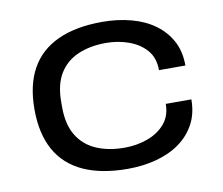

<svg xmlns="http://www.w3.org/2000/svg" viewBox="-66 -618 823 709"><g transform="rotate(-10 345.5 -263.5)"><path d="M359 12Q260 12 192.5 -19Q125 -50 91 -111.5Q57 -173 57 -264Q57 -355 91 -416Q125 -477 192.5 -508Q260 -539 359 -539Q417 -539 467.5 -525.5Q518 -512 555 -485Q592 -458 613 -419Q634 -380 634 -327H535Q535 -373 510 -402Q485 -431 444.5 -445.5Q404 -460 359 -460Q300 -460 254.5 -440.5Q209 -421 184 -380Q159 -339 159 -274V-254Q159 -189 184.5 -147.5Q210 -106 255.5 -86.5Q301 -67 361 -67Q406 -67 446.5 -81.5Q487 -96 512.5 -125.5Q538 -155 538 -200H634Q634 -147 612.5 -107.5Q591 -68 554 -41.5Q517 -15 467 -1.5Q417 12 359 12Z"/></g></svg>

Font: Archivo Expanded
Style: Regular
Weight: 400
Width: 7
Designer: Hector Gatti
Foundry: Omnibus-Type
Version: Version 2.001